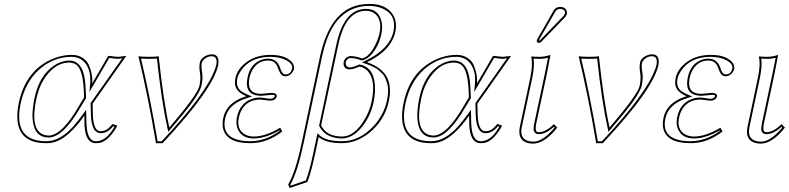

<svg xmlns="http://www.w3.org/2000/svg" viewBox="-20 -718 4010 976"><path d="M407.2 -222.2 406.7 -243.2Q403.3 -360.8 369.1 -388.2Q353 -399.9 331.1 -399.9Q265.1 -399.9 213.9 -330.6Q179.7 -283.2 165.5 -219.2Q130.4 -55.2 205.1 -32.2Q216.3 -29.3 228 -28.8Q296.4 -30.8 382.3 -181.2ZM450.7 -190.9 452.1 -132.8Q455.6 -51.8 490.7 -50.8Q519.5 -50.8 541 -75.2Q546.4 -81.5 551.8 -87.9L576.7 -79.1Q534.2 -2.9 488.8 7.8Q478 10.3 466.8 9.8Q412.1 9.8 409.2 -88.9Q409.2 -90.3 409.2 -90.8L408.7 -129.9Q327.6 -16.6 258.3 3.9Q236.8 10.3 214.8 9.8Q70.3 9.8 67.9 -122.6Q67.4 -156.2 75.7 -195.8Q108.9 -351.6 232.9 -412.1Q288.1 -438.5 344.2 -439Q377 -439 399.7 -424.1Q422.4 -409.2 431.6 -387.9Q440.9 -366.7 445.3 -345.2Q449.7 -323.7 449.2 -309.1L448.7 -293.9L530.3 -434.1Q537.6 -434.1 553.7 -431.6Q569.8 -429.2 577.1 -429.2Q585 -429.2 601.1 -431.6Q615.7 -434.1 622.1 -434.1ZM417.5 -219.2 391.1 -175.8Q301.3 -20 228 -19Q153.8 -19 146 -110.4Q145 -121.1 145 -131.8Q145.5 -171.4 155.8 -221.2Q179.7 -334 254.9 -384.8Q292.5 -409.7 331.1 -410.2Q394 -410.2 409.7 -324.7Q415 -293 416.5 -243.2ZM440.4 -193.8 601.1 -421.4Q585.4 -418.9 577.1 -418.9Q568.4 -418.9 551.3 -421.9Q540.5 -423.3 535.6 -423.8L434.6 -250.5L438.5 -294.9Q443.4 -352.1 417.5 -391.6Q392.1 -428.2 344.2 -429.2Q250.5 -429.2 177.2 -362.8Q108.4 -299.3 85.4 -193.8Q50.3 -29.3 168.9 -4.4Q190.4 0 214.8 0Q286.1 0 355 -78.1Q376.5 -103 400.4 -135.7L418 -160.2L419.4 -91.3Q422.4 -1 466.8 0Q511.2 0 545.9 -48.8Q554.2 -60.5 562 -73.7L555.2 -76.2Q527.3 -42 494.6 -41Q492.2 -41 490.7 -41Q445.3 -42.5 442.4 -132.8Z M840.8 -69.8Q974.6 -226.1 991.7 -274.9Q993.7 -281.2 994.6 -286.1Q1002 -320.3 995.1 -356.9Q991.7 -378.9 996.1 -400.9Q1000.5 -421.9 1028.3 -435.5Q1043 -441.9 1057.1 -441.9Q1090.3 -441.9 1090.8 -404.8Q1090.8 -395.5 1089.4 -387.2Q1062 -262.2 806.6 9.8H772.9Q729 -247.1 683.6 -432.1Q699.7 -429.2 736.3 -429.2Q773.4 -429.2 786.6 -432.1Q810.5 -205.6 840.8 -69.8ZM848.1 -63 835.4 -47.9 831.1 -67.4Q801.3 -200.7 777.8 -420.4Q763.2 -418.9 736.3 -418.9Q710 -418.9 696.8 -419.9Q739.7 -241.2 781.2 0H802.2Q1031.7 -245.6 1074.2 -370.6Q1077.6 -380.9 1079.6 -389.2Q1086.9 -431.2 1057.1 -432.1Q1027.8 -432.1 1009.8 -407.2Q1006.8 -402.3 1005.9 -398.9Q1002 -380.4 1007.8 -347.7Q1012.2 -319.3 1004.4 -283.7Q995.1 -239.7 908.2 -134.3Q882.8 -103 848.1 -63Z M1194.3 -121.1Q1181.6 -61 1224.1 -35.2Q1244.1 -23.9 1270.5 -23.9Q1330.1 -24.4 1404.3 -68.8L1415 -49.8Q1338.4 10.3 1252.4 9.8Q1120.6 9.8 1111.8 -78.1Q1110.4 -97.7 1114.7 -118.2Q1131.3 -197.3 1229.5 -228Q1231.4 -228.5 1231.9 -229Q1176.8 -252.4 1174.3 -293Q1173.8 -306.6 1176.8 -321.8Q1187 -369.1 1235.8 -404.3Q1285.6 -439 1354.5 -439Q1431.6 -439 1463.9 -401.9Q1477.5 -384.8 1474.6 -367.2Q1463.4 -333.5 1431.6 -330.1Q1409.7 -330.1 1398.9 -357.4Q1397.9 -360.4 1396.5 -362.8Q1385.7 -400.4 1361.3 -407.7Q1352.5 -410.2 1342.3 -410.2Q1293.9 -410.2 1266.1 -367.2Q1253.9 -348.1 1248.5 -324.2Q1232.4 -249 1293 -241.7Q1301.3 -240.7 1309.6 -241.2Q1310.1 -241.2 1320.8 -242.2Q1357.4 -246.1 1361.8 -246.1Q1389.2 -244.6 1386.7 -227.1Q1380.4 -206.5 1352.1 -206.1Q1348.1 -206.1 1328.6 -209Q1307.6 -211.9 1302.7 -211.9Q1232.4 -211.9 1203.6 -149.9Q1197.8 -135.7 1194.3 -121.1ZM1184.6 -123Q1199.7 -193.8 1260.7 -215.3Q1280.8 -222.2 1302.7 -222.2Q1309.1 -222.2 1334 -218.3Q1349.1 -216.3 1352.1 -215.8Q1373.5 -216.8 1377 -229Q1377.9 -233.4 1374 -234.4Q1372.1 -234.9 1370.6 -235.4Q1366.2 -235.8 1361.8 -235.8Q1359.9 -235.8 1333.5 -233.4Q1312 -231.4 1309.6 -231Q1235.4 -231 1234.9 -293Q1234.9 -294.4 1234.9 -294.9Q1235.4 -309.6 1238.8 -326.2Q1253.4 -396 1313.5 -415.5Q1328.6 -419.9 1342.3 -419.9Q1389.6 -419.9 1405.3 -369.6Q1405.8 -367.7 1406.2 -366.2Q1415 -343.3 1425.3 -340.8Q1428.7 -340.3 1431.6 -339.8Q1456.1 -339.8 1463.4 -365.2Q1463.9 -367.7 1464.8 -369.1Q1470.2 -393.6 1433.1 -412.6Q1417 -420.4 1397.5 -424.8Q1377 -428.7 1354.5 -429.2Q1251.5 -429.2 1203.6 -356.9Q1190.9 -337.4 1186.5 -319.8Q1176.8 -272.9 1210.4 -251.5Q1221.2 -244.6 1235.8 -238.3L1261.2 -227.5L1234.9 -219.2Q1140.1 -189.5 1124.5 -115.7Q1105.5 -25.4 1197.3 -5.4Q1198.7 -4.9 1199.2 -4.9Q1223.1 0 1252.4 0Q1330.1 -0.5 1401.9 -52.7L1400.4 -55.2Q1328.6 -14.2 1270.5 -14.2Q1208 -14.2 1188 -63.5Q1181.6 -80.1 1181.6 -98.1Q1182.1 -110.8 1184.6 -123Z M1612.3 -80.1Q1640.6 -24.4 1718.3 -23.9Q1783.7 -23.9 1835.9 -115.2Q1860.4 -158.7 1868.7 -200.2Q1892.1 -310.5 1848.6 -357.4Q1832 -374.5 1808.1 -379.9Q1774.4 -365.2 1756.8 -365.2Q1732.9 -365.2 1727.1 -386.7Q1725.6 -395 1727.1 -402.8Q1731.4 -424.3 1753.4 -431.6Q1757.8 -433.1 1762.2 -433.1Q1789.6 -432.6 1819.8 -420.9Q1859.4 -428.2 1892.1 -499Q1903.8 -524.9 1908.7 -545.9Q1924.3 -619.1 1883.8 -649.9Q1865.2 -663.1 1840.3 -663.1Q1750.5 -663.1 1710.9 -534.2Q1704.6 -513.2 1699.7 -490.2ZM1582.5 61Q1561 162.1 1542.5 207L1452.6 237.8L1444.8 220.2Q1482.4 155.8 1513.2 9.8L1606.4 -429.2Q1655.8 -660.2 1803.2 -692.4Q1829.6 -697.8 1857.9 -698.2Q1939 -698.2 1975.1 -647Q2000.5 -609.4 1989.7 -556.2Q1968.3 -460.9 1845.7 -401.9Q1928.2 -372.6 1951.7 -315.4Q1970.2 -268.6 1956.5 -204.1Q1936 -106.4 1856.9 -42.5Q1791 9.8 1717.3 9.8Q1633.8 9.3 1600.1 -21.5ZM1603.5 -76.2 1602.1 -79.1 1689.9 -492.2Q1729 -672.4 1840.3 -672.9Q1900.4 -672.9 1917.5 -615.7Q1922.4 -598.6 1922.4 -580.1Q1921.9 -562 1918.5 -543.9Q1905.3 -482.4 1867.2 -439.9Q1844.7 -416 1821.8 -411.1L1818.8 -410.6L1816.4 -411.6Q1786.6 -422.9 1762.2 -422.9Q1746.6 -422.9 1738.8 -406.2Q1737.3 -402.8 1736.8 -400.9Q1736.8 -378.4 1756.8 -375Q1773.9 -375.5 1804.2 -389.2L1807.1 -390.6L1810.1 -389.6Q1890.1 -373 1886.2 -256.3Q1885.3 -227.5 1878.9 -197.8Q1862.8 -121.6 1813 -64.5Q1768.6 -14.6 1718.3 -14.2Q1633.8 -15.6 1603.5 -76.2ZM1572.8 59.1 1593.8 -40.5 1606.4 -28.8Q1638.7 -0.5 1717.3 0Q1809.1 0 1881.3 -79.6Q1931.6 -136.2 1946.8 -206.1Q1952.1 -231 1952.9 -252.9Q1953.6 -274.9 1948.7 -291.5Q1943.8 -308.1 1938 -321.8Q1932.1 -335.4 1921.1 -345.9Q1910.2 -356.4 1901.9 -363.5Q1893.6 -370.6 1880.4 -376.7Q1867.2 -382.8 1860.6 -385.7Q1854 -388.7 1842.8 -392.6H1842.3L1819.8 -400.9L1841.3 -411.1Q1960 -468.8 1980 -558.1Q1997.6 -641.1 1926.3 -673.8Q1911.1 -680.7 1894.5 -684.1Q1877 -688 1857.9 -688Q1703.6 -688 1640.6 -514.6Q1626.5 -475.1 1616.2 -426.8L1522.9 12.2Q1492.2 156.7 1456.1 220.7L1458 225.6L1534.7 199.2Q1552.7 154.3 1572.8 59.1Z M2363.3 -222.2 2362.8 -243.2Q2359.4 -360.8 2325.2 -388.2Q2309.1 -399.9 2287.1 -399.9Q2221.2 -399.9 2169.9 -330.6Q2135.7 -283.2 2121.6 -219.2Q2086.4 -55.2 2161.1 -32.2Q2172.4 -29.3 2184.1 -28.8Q2252.4 -30.8 2338.4 -181.2ZM2406.7 -190.9 2408.2 -132.8Q2411.6 -51.8 2446.8 -50.8Q2475.6 -50.8 2497.1 -75.2Q2502.4 -81.5 2507.8 -87.9L2532.7 -79.1Q2490.2 -2.9 2444.8 7.8Q2434.1 10.3 2422.9 9.8Q2368.2 9.8 2365.2 -88.9Q2365.2 -90.3 2365.2 -90.8L2364.7 -129.9Q2283.7 -16.6 2214.4 3.9Q2192.9 10.3 2170.9 9.8Q2026.4 9.8 2023.9 -122.6Q2023.4 -156.2 2031.7 -195.8Q2064.9 -351.6 2189 -412.1Q2244.1 -438.5 2300.3 -439Q2333 -439 2355.7 -424.1Q2378.4 -409.2 2387.7 -387.9Q2397 -366.7 2401.4 -345.2Q2405.8 -323.7 2405.3 -309.1L2404.8 -293.9L2486.3 -434.1Q2493.7 -434.1 2509.8 -431.6Q2525.9 -429.2 2533.2 -429.2Q2541 -429.2 2557.1 -431.6Q2571.8 -434.1 2578.1 -434.1ZM2373.5 -219.2 2347.2 -175.8Q2257.3 -20 2184.1 -19Q2109.9 -19 2102.1 -110.4Q2101.1 -121.1 2101.1 -131.8Q2101.6 -171.4 2111.8 -221.2Q2135.7 -334 2210.9 -384.8Q2248.5 -409.7 2287.1 -410.2Q2350.1 -410.2 2365.7 -324.7Q2371.1 -293 2372.6 -243.2ZM2396.5 -193.8 2557.1 -421.4Q2541.5 -418.9 2533.2 -418.9Q2524.4 -418.9 2507.3 -421.9Q2496.6 -423.3 2491.7 -423.8L2390.6 -250.5L2394.5 -294.9Q2399.4 -352.1 2373.5 -391.6Q2348.1 -428.2 2300.3 -429.2Q2206.5 -429.2 2133.3 -362.8Q2064.5 -299.3 2041.5 -193.8Q2006.3 -29.3 2125 -4.4Q2146.5 0 2170.9 0Q2242.2 0 2311 -78.1Q2332.5 -103 2356.4 -135.7L2374 -160.2L2375.5 -91.3Q2378.4 -1 2422.9 0Q2467.3 0 2502 -48.8Q2510.3 -60.5 2518.1 -73.7L2511.2 -76.2Q2483.4 -42 2450.7 -41Q2448.2 -41 2446.8 -41Q2401.4 -42.5 2398.4 -132.8Z M2675.3 -321.8Q2689.9 -391.6 2680.2 -429.2L2682.6 -431.2Q2694.3 -429.2 2726.1 -429.2Q2751.5 -429.7 2778.3 -439Q2778.3 -438 2759.8 -342.8L2706.1 -90.8Q2697.8 -51.8 2711.9 -46.9Q2715.8 -45.9 2719.7 -45.9Q2754.9 -46.9 2795.4 -86.9L2813 -69.8Q2758.3 0 2706.5 10.3Q2698.7 11.7 2692.4 12.2Q2626 12.2 2620.1 -40.5Q2619.1 -55.2 2622.1 -70.8ZM2827.1 -683.1Q2851.6 -683.1 2860.4 -663.6Q2863.3 -655.8 2861.8 -647.9Q2858.9 -637.2 2852.1 -629.9L2733.9 -507.8Q2726.1 -500.5 2720.2 -500Q2709 -500 2708.5 -509.8Q2708.5 -511.7 2709 -513.2Q2710 -517.1 2713.4 -522.9L2795.4 -666Q2806.2 -682.6 2827.1 -683.1ZM2685.1 -319.8 2631.8 -68.8Q2621.1 -11.2 2670.4 0Q2681.2 2 2692.4 2Q2736.3 2 2792.5 -61.5Q2796.4 -65.9 2799.3 -69.3L2795.4 -73.2Q2755.4 -36.6 2719.7 -36.1Q2694.3 -36.1 2692.4 -61.5Q2692.4 -63.5 2692.4 -64.5Q2692.9 -75.2 2696.3 -93.3L2750 -345.2Q2755.4 -371.1 2765.6 -424.3Q2745.1 -418.9 2726.1 -418.9Q2710.4 -418.9 2692.4 -419.9Q2698.2 -382.3 2685.1 -319.8ZM2827.1 -672.9Q2811.5 -671.9 2804.2 -661.1L2721.7 -518.1Q2719.7 -513.7 2718.8 -510.7Q2718.8 -510.7 2718.8 -510.3H2719.7Q2723.1 -512.2 2726.6 -515.1L2844.7 -637.2Q2849.6 -642.6 2852.1 -650.4Q2855 -665 2837.9 -670.9Q2832.5 -672.9 2827.1 -672.9Z M3078.6 -69.8Q3212.4 -226.1 3229.5 -274.9Q3231.4 -281.2 3232.4 -286.1Q3239.7 -320.3 3232.9 -356.9Q3229.5 -378.9 3233.9 -400.9Q3238.3 -421.9 3266.1 -435.5Q3280.8 -441.9 3294.9 -441.9Q3328.1 -441.9 3328.6 -404.8Q3328.6 -395.5 3327.1 -387.2Q3299.8 -262.2 3044.4 9.8H3010.7Q2966.8 -247.1 2921.4 -432.1Q2937.5 -429.2 2974.1 -429.2Q3011.2 -429.2 3024.4 -432.1Q3048.3 -205.6 3078.6 -69.8ZM3085.9 -63 3073.2 -47.9 3068.8 -67.4Q3039.1 -200.7 3015.6 -420.4Q3001 -418.9 2974.1 -418.9Q2947.8 -418.9 2934.6 -419.9Q2977.5 -241.2 3019 0H3040Q3269.5 -245.6 3312 -370.6Q3315.4 -380.9 3317.4 -389.2Q3324.7 -431.2 3294.9 -432.1Q3265.6 -432.1 3247.6 -407.2Q3244.6 -402.3 3243.7 -398.9Q3239.7 -380.4 3245.6 -347.7Q3250 -319.3 3242.2 -283.7Q3232.9 -239.7 3146 -134.3Q3120.6 -103 3085.9 -63Z M3432.1 -121.1Q3419.4 -61 3461.9 -35.2Q3481.9 -23.9 3508.3 -23.9Q3567.9 -24.4 3642.1 -68.8L3652.8 -49.8Q3576.2 10.3 3490.2 9.8Q3358.4 9.8 3349.6 -78.1Q3348.1 -97.7 3352.5 -118.2Q3369.1 -197.3 3467.3 -228Q3469.2 -228.5 3469.7 -229Q3414.6 -252.4 3412.1 -293Q3411.6 -306.6 3414.6 -321.8Q3424.8 -369.1 3473.6 -404.3Q3523.4 -439 3592.3 -439Q3669.4 -439 3701.7 -401.9Q3715.3 -384.8 3712.4 -367.2Q3701.2 -333.5 3669.4 -330.1Q3647.5 -330.1 3636.7 -357.4Q3635.7 -360.4 3634.3 -362.8Q3623.5 -400.4 3599.1 -407.7Q3590.3 -410.2 3580.1 -410.2Q3531.7 -410.2 3503.9 -367.2Q3491.7 -348.1 3486.3 -324.2Q3470.2 -249 3530.8 -241.7Q3539.1 -240.7 3547.4 -241.2Q3547.9 -241.2 3558.6 -242.2Q3595.2 -246.1 3599.6 -246.1Q3627 -244.6 3624.5 -227.1Q3618.2 -206.5 3589.8 -206.1Q3585.9 -206.1 3566.4 -209Q3545.4 -211.9 3540.5 -211.9Q3470.2 -211.9 3441.4 -149.9Q3435.5 -135.7 3432.1 -121.1ZM3422.4 -123Q3437.5 -193.8 3498.5 -215.3Q3518.6 -222.2 3540.5 -222.2Q3546.9 -222.2 3571.8 -218.3Q3586.9 -216.3 3589.8 -215.8Q3611.3 -216.8 3614.7 -229Q3615.7 -233.4 3611.8 -234.4Q3609.9 -234.9 3608.4 -235.4Q3604 -235.8 3599.6 -235.8Q3597.7 -235.8 3571.3 -233.4Q3549.8 -231.4 3547.4 -231Q3473.1 -231 3472.7 -293Q3472.7 -294.4 3472.7 -294.9Q3473.1 -309.6 3476.6 -326.2Q3491.2 -396 3551.3 -415.5Q3566.4 -419.9 3580.1 -419.9Q3627.4 -419.9 3643.1 -369.6Q3643.6 -367.7 3644 -366.2Q3652.8 -343.3 3663.1 -340.8Q3666.5 -340.3 3669.4 -339.8Q3693.8 -339.8 3701.2 -365.2Q3701.7 -367.7 3702.6 -369.1Q3708 -393.6 3670.9 -412.6Q3654.8 -420.4 3635.3 -424.8Q3614.7 -428.7 3592.3 -429.2Q3489.3 -429.2 3441.4 -356.9Q3428.7 -337.4 3424.3 -319.8Q3414.6 -272.9 3448.2 -251.5Q3459 -244.6 3473.6 -238.3L3499 -227.5L3472.7 -219.2Q3377.9 -189.5 3362.3 -115.7Q3343.3 -25.4 3435.1 -5.4Q3436.5 -4.9 3437 -4.9Q3460.9 0 3490.2 0Q3567.9 -0.5 3639.6 -52.7L3638.2 -55.2Q3566.4 -14.2 3508.3 -14.2Q3445.8 -14.2 3425.8 -63.5Q3419.4 -80.1 3419.4 -98.1Q3419.9 -110.8 3422.4 -123Z M3832.5 -321.8Q3847.2 -391.6 3837.4 -429.2L3839.8 -431.2Q3851.6 -429.2 3883.3 -429.2Q3908.7 -429.7 3935.5 -439Q3935.5 -438 3917 -342.8L3863.3 -90.8Q3855 -51.8 3869.1 -46.9Q3873 -45.9 3877 -45.9Q3912.1 -46.9 3952.6 -86.9L3970.2 -69.8Q3915.5 0 3863.8 10.3Q3856 11.7 3849.6 12.2Q3783.2 12.2 3777.3 -40.5Q3776.4 -55.2 3779.3 -70.8ZM3842.3 -319.8 3789.1 -68.8Q3778.3 -11.2 3827.6 0Q3838.4 2 3849.6 2Q3893.6 2 3949.7 -61.5Q3953.6 -65.9 3956.5 -69.3L3952.6 -73.2Q3912.6 -36.6 3877 -36.1Q3851.6 -36.1 3849.6 -61.5Q3849.6 -63.5 3849.6 -64.5Q3850.1 -75.2 3853.5 -93.3L3907.2 -345.2Q3912.6 -371.1 3922.9 -424.3Q3902.3 -418.9 3883.3 -418.9Q3867.7 -418.9 3849.6 -419.9Q3855.5 -382.3 3842.3 -319.8Z"/></svg>

Font: Linux Biolinum Outline O
Style: Italic
Weight: 400
Italic angle: -12°
Designer: Philipp H. Poll
Foundry: Philipp H. Poll
Version: Version 0.6.2